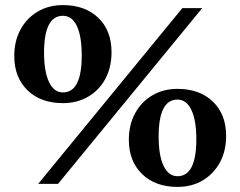

<svg xmlns="http://www.w3.org/2000/svg" viewBox="-20 -722 944 754"><path d="M227 -317Q140 -317 88 -367.5Q36 -418 36 -502Q36 -561 60.5 -606Q85 -651 128 -676.5Q171 -702 227 -702Q314 -702 366 -652Q418 -602 418 -517Q418 -458 394 -413Q370 -368 326.5 -342.5Q283 -317 227 -317ZM130 0 696 -690H774L208 0ZM227 -359Q301 -359 301 -504Q301 -579 282 -619.5Q263 -660 227 -660Q153 -660 153 -515Q153 -441 172.5 -400Q192 -359 227 -359ZM677 12Q590 12 538 -38.5Q486 -89 486 -173Q486 -232 510.5 -277Q535 -322 578 -347.5Q621 -373 677 -373Q764 -373 816 -323Q868 -273 868 -188Q868 -129 843.5 -84Q819 -39 776 -13.5Q733 12 677 12ZM677 -30Q751 -30 751 -175Q751 -250 731.5 -290.5Q712 -331 677 -331Q603 -331 603 -186Q603 -111 622.5 -70.5Q642 -30 677 -30Z"/></svg>

Font: Platypi
Style: Bold
Weight: 700
Designer: David Sargent
Foundry: Bolt Cutter Type
Version: Version 1.200; ttfautohint (v1.8.4.7-5d5b)